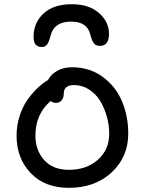

<svg xmlns="http://www.w3.org/2000/svg" viewBox="-20 -942 691 916"><path d="M323.2 -921.9Q404.3 -921.9 452.1 -880.1Q500 -838.4 500 -779.8Q500 -723.1 456.1 -723.1Q438.5 -723.1 429 -734.1Q419.4 -745.1 411.1 -775.9Q397 -838.9 319.8 -838.9Q239.3 -838.9 222.2 -774.9Q213.9 -741.7 204.8 -729.7Q195.8 -717.8 179.2 -717.8Q140.1 -717.8 140.1 -766.1Q140.1 -833.5 187.7 -877.7Q235.4 -921.9 323.2 -921.9ZM309.1 -45.9Q192.9 -45.9 126 -116.7Q59.1 -187.5 59.1 -294.9Q59.1 -345.2 74.5 -391.4Q89.8 -437.5 114 -470.2Q138.2 -502.9 162.4 -525.1Q186.5 -547.4 209 -560.1Q223.1 -587.4 252.9 -604.2Q282.7 -621.1 324.2 -621.1Q405.8 -621.1 467.8 -576.9Q529.8 -532.7 560.8 -461.4Q591.8 -390.1 591.8 -304.2Q591.8 -193.4 512.7 -119.6Q433.6 -45.9 309.1 -45.9ZM148.9 -294.9Q148.9 -225.1 190.7 -178.5Q232.4 -131.8 309.1 -131.8Q392.1 -131.8 446.5 -179.4Q501 -227.1 501 -304.2Q501 -345.2 489.7 -385.7Q478.5 -426.3 458 -460.2Q437.5 -494.1 404.8 -515.1Q372.1 -536.1 333 -536.1Q284.2 -536.1 284.2 -495.1Q284.2 -474.6 273.7 -462.9Q263.2 -451.2 248 -451.2Q232.9 -451.2 221.2 -460Q148.9 -397 148.9 -294.9Z"/></svg>

Font: Shantell Sans Irregular
Style: Regular
Weight: 400
Designer: Stephen Nixon, Anya Danilova, Shantell Martin
Foundry: Arrow Type
Version: Version 1.006;[9816181b4]